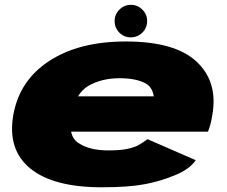

<svg xmlns="http://www.w3.org/2000/svg" viewBox="-20 -768 939 794"><path d="M401 6.5 428 -146Q350 -146 305.5 -176Q259.5 -204 275.5 -292Q291 -380.5 345.5 -413Q400.5 -444.5 474 -444.5Q549.5 -444.5 589 -419Q611 -402 616 -369.5H267.5L242 -223.5H840Q852 -253 858 -292Q882.5 -429.5 792.5 -513.5Q703 -596.5 500.5 -596.5Q306.5 -596.5 183 -515.5Q60.5 -435.5 35 -292.5Q10 -149 105.5 -71Q201 6.5 401 6.5ZM428 -146 401 6.5Q511.5 6.5 577 -6Q641 -17.5 702.5 -43Q763.5 -67.5 789.5 -105.5L590 -192.5Q568 -176 549.5 -166Q529 -156.5 502.5 -151.5Q475 -146 428 -146ZM520.5 -613.5Q549 -613.5 568.8 -633.2Q588.5 -653 588.5 -681Q588.5 -708.5 568.8 -728.2Q549 -748 521.5 -748Q493.5 -748 473.8 -728.2Q454 -708.5 454 -681Q454 -653 473.5 -633.2Q493 -613.5 520.5 -613.5Z"/></svg>

Font: Anybody Expanded Black
Style: Italic
Weight: 900
Width: 7
Italic angle: -10°
Version: Version 1.113;gftools[0.9.25]